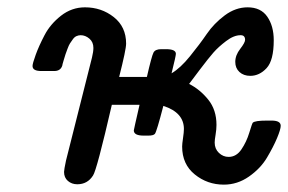

<svg xmlns="http://www.w3.org/2000/svg" viewBox="-20 -498 786 524"><path d="M68.8 -317.9Q68.8 -324.7 77.4 -348.4Q85.9 -372.1 101.6 -402.1Q117.2 -432.1 146.5 -455.1Q175.8 -478 211.9 -478Q256.8 -478 290.5 -451.4Q324.2 -424.8 324.2 -378.9Q324.2 -362.8 305.2 -288.1H380.9Q394 -345.2 398.9 -354.5Q403.8 -363.8 419.9 -363.8H433.1Q460 -363.8 460 -351.1Q460 -345.2 448.2 -297.9Q472.2 -312 498.5 -344.5Q524.9 -377 544.4 -405.5Q564 -434.1 593.5 -456.1Q623 -478 655.8 -478Q691.9 -478 709.5 -452.4Q727.1 -426.8 727.1 -388.2Q727.1 -333 707.5 -312Q688 -291 663.1 -291Q645 -291 633.5 -301.5Q622.1 -312 622.1 -329.1Q622.1 -347.2 635.5 -364.5Q648.9 -381.8 648.9 -389.2Q648.9 -402.3 636.2 -401.9Q618.2 -401.9 597.2 -386Q576.2 -370.1 562.5 -354.5Q548.8 -338.9 525.4 -307.9Q502 -276.9 496.1 -269Q525.9 -253.9 548.3 -226.1Q570.8 -198.2 570.8 -157.2Q570.8 -145 568.4 -130.6Q565.9 -116.2 565.9 -108.9Q565.9 -91.8 577.4 -80.8Q588.9 -69.8 604 -69.8Q625 -69.8 638.9 -90.3Q652.8 -110.8 660.4 -136Q668 -161.1 669.9 -163.1Q675.8 -168.9 708 -168.9H721.2Q746.1 -168.9 746.1 -154.8Q746.1 -145 736.1 -121.1Q726.1 -97.2 708.5 -67.6Q690.9 -38.1 659.4 -16.1Q627.9 5.9 590.8 5.9Q545.9 5.9 511.5 -22Q477.1 -49.8 477.1 -98.1Q477.1 -105 479.5 -121.1Q481.9 -137.2 481.9 -146Q481.9 -190.9 425.8 -209Q407.7 -139.2 402.8 -132.8Q398.9 -127.9 384.8 -127.9H372.1Q345.2 -127.9 345.2 -142.1Q345.2 -144 360.8 -211.9H285.2Q244.1 -33.7 233.9 -19Q218.8 4.9 190.9 4.9Q175.8 4.9 165.3 -4.2Q154.8 -13.2 154.8 -28.8Q154.8 -34.7 160.2 -60.1L231 -340.8Q234.9 -356.9 234.9 -367.2Q234.9 -383.3 223.9 -392.6Q212.9 -401.9 200.2 -401.9Q194.3 -401.9 188.7 -399.4Q183.1 -397 178.5 -390.4Q173.8 -383.8 170.9 -379.4Q168 -375 164.1 -364.5Q160.2 -354 158.7 -349.6Q157.2 -345.2 153.6 -333Q149.9 -320.8 149.9 -318.8Q145 -303.7 127 -304.2H94.2Q68.8 -303.7 68.8 -317.9Z"/></svg>

Font: CMU Concrete
Style: BoldItalic
Weight: 700
Italic angle: -14.04°
Version: Version 0.7.0